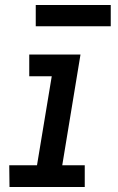

<svg xmlns="http://www.w3.org/2000/svg" viewBox="-20 -748 472 768"><path d="M18 0H319V-87H229L302 -530H97V-443H187L128 -87H17ZM123 -643H423V-728H123Z"/></svg>

Font: Iosevka Sparkle Medium Oblique
Style: Regular
Weight: 500
Italic angle: -9°
Designer: Belleve Invis
Foundry: Belleve Invis
Version: Version 4.5.0; ttfautohint (v1.8.3)